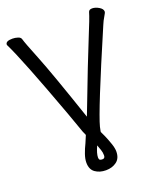

<svg xmlns="http://www.w3.org/2000/svg" viewBox="-165 -815 951 1133"><g transform="rotate(-20 310.0 -248.0)"><path d="M397 131Q397 174 369.5 194.5Q342 215 302.5 215Q263 215 235.5 195.5Q208 176 208 133Q208 110 218 81Q228 52 242 24L261 -21Q261 -24 258 -30Q251 -43 245 -62Q230 -105 204 -177Q61 -567 7 -676Q5 -679 5 -682Q5 -704 48 -704Q65 -704 82 -698.5Q99 -693 102 -680Q108 -657 153 -545.5Q198 -434 304 -121Q427 -443 472.5 -553Q518 -663 527 -696Q531 -711 551 -711Q571 -711 593 -698Q615 -685 615 -668Q615 -661 602.5 -641Q590 -621 579 -594Q379 -129 356 -39Q352 -21 351 -15Q350 -9 350 -8L365 24Q377 52 387 81Q397 110 397 131ZM303 59Q283 103 283 128Q283 139 288 143Q293 147 303 147Q313 147 317 142Q321 137 321 128Q321 109 315 92.5Q309 76 303 59Z"/></g></svg>

Font: Moon Stars Kai
Style: Bold
Weight: 700
Designer: GuiWonder
Version: Version 1.101